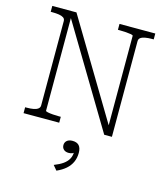

<svg xmlns="http://www.w3.org/2000/svg" viewBox="-142 -819 1067 1228"><g transform="rotate(15 391.5 -204.5)"><path d="M50 0V-39H61Q86 -39 105 -42.5Q124 -46 135 -54.5Q146 -63 146 -77V-635Q146 -650 135 -657.5Q124 -665 105 -668Q86 -671 61 -671H50V-710H210L605 -51L596 -47V-658Q596 -663 582.5 -665.5Q569 -668 549 -669.5Q529 -671 509 -671H495V-710H732V-671H720Q696 -671 676.5 -667.5Q657 -664 646 -656Q635 -648 635 -633V0H584L168 -694L185 -689V-52Q185 -48 199 -45Q213 -42 233.5 -40.5Q254 -39 272 -39H286V0ZM348 301 322 270Q358 256 380.5 240Q403 224 414.5 203.5Q426 183 426 158L436 152Q430 161 419.5 166Q409 171 394 171Q373 171 361 160Q349 149 349 131Q349 113 362 101.5Q375 90 399 90Q428 90 442.5 106Q457 122 457 154Q457 188 444.5 215.5Q432 243 408 264Q384 285 348 301Z"/></g></svg>

Font: Roboto Serif Thin
Style: Regular
Weight: 250
Designer: Greg Gazdowicz
Foundry: Commercial Type
Version: Version 1.004